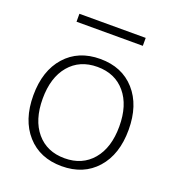

<svg xmlns="http://www.w3.org/2000/svg" viewBox="-129 -798 825 909"><g transform="rotate(20 283.0 -343.5)"><path d="M116 -657V-697H450V-657ZM424 -428.5Q372 -490 283 -490Q194 -490 142 -428.5Q90 -367 90 -260Q90 -153 142 -91.5Q194 -30 283 -30Q372 -30 424 -91.5Q476 -153 476 -260Q476 -367 424 -428.5ZM458 -63Q393 10 283 10Q173 10 108 -63Q43 -136 43 -260Q43 -384 108 -457Q173 -530 283 -530Q393 -530 458 -457Q523 -384 523 -260Q523 -136 458 -63Z"/></g></svg>

Font: Mplus 1p Light
Style: Regular
Weight: 300
Version: Version 1.061